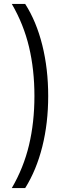

<svg xmlns="http://www.w3.org/2000/svg" viewBox="-20 -762 369 976"><path d="M108 194H40Q100 91 127.5 -24.5Q155 -140 155 -274Q155 -408 127.5 -523.5Q100 -639 40 -742H108Q165 -653 195 -532.5Q225 -412 225 -274Q225 -136 195 -16.5Q165 103 108 194Z"/></svg>

Font: MOST Montserrat
Style: Regular
Weight: 400
Designer: Julieta Ulanovsky
Foundry: Julieta Ulanovsky
Version: Version 8.000;March 11, 2024;FontCreator 15.0.0.2926 64-bit